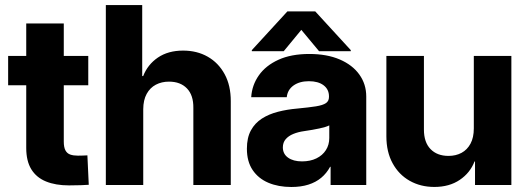

<svg xmlns="http://www.w3.org/2000/svg" viewBox="-20 -739 2103 767"><path d="M255.7 1.6Q202 1.6 163.7 -14.1Q125.4 -29.7 105.1 -62.7Q84.8 -95.7 84.8 -148V-645.3H234.8V-173.6Q234.8 -150.6 241.4 -138.3Q247.9 -126.1 260.6 -121.6Q273.3 -117.2 291 -117.2Q302.4 -117.2 312.5 -117.6Q322.7 -118 329.1 -118.4L334.6 -0.8Q323.1 0 302.8 0.8Q282.4 1.6 255.7 1.6ZM12.5 -398.4V-515.6H332.6V-398.4Z M552.2 -302.9V0H402.8V-718.8H548.1V-435H551.9Q569.8 -481.1 610.7 -509Q651.6 -536.9 711.4 -536.9Q766.9 -536.9 809.8 -512.5Q852.7 -488.1 877.4 -442.7Q902.1 -397.4 901.9 -334.4V0H752.4V-308Q753 -358.5 726.9 -385.7Q700.8 -412.9 655 -412.9Q625.9 -412.9 602.6 -400.7Q579.4 -388.5 566 -364.1Q552.5 -339.6 552.2 -302.9Z M1143.7 8Q1092.1 8 1052.1 -8.9Q1012.2 -25.8 989.3 -59.7Q966.3 -93.7 966.3 -144.9Q966.3 -188.8 982.3 -218.1Q998.3 -247.4 1026.2 -265.3Q1054.1 -283.2 1090.5 -292.5Q1127 -301.9 1167.3 -305.3Q1214.3 -309.8 1242.1 -314.2Q1270 -318.7 1282.1 -327.1Q1294.2 -335.4 1294.2 -351.8V-354.1Q1294.2 -382 1272.7 -398.3Q1251.2 -414.6 1214 -414.6Q1176.7 -414.6 1152.6 -397.5Q1128.6 -380.3 1125.5 -350.6H983.5Q986.5 -398.8 1014 -437.9Q1041.4 -477 1092.2 -500.2Q1143 -523.4 1215.7 -523.4Q1286 -523.4 1337.1 -501.5Q1388.2 -479.5 1415.6 -441.1Q1443.1 -402.7 1443.1 -353.5V0H1300.7V-72.7H1298.7Q1284.8 -46.8 1263.2 -28.8Q1241.6 -10.8 1211.8 -1.4Q1182 8 1143.7 8ZM1186.4 -94.3Q1219.3 -94.3 1243.9 -106.3Q1268.5 -118.3 1281.9 -139.4Q1295.4 -160.4 1295.4 -187.7V-238.1Q1282.9 -231.6 1256.1 -225.9Q1229.2 -220.1 1195 -215.2Q1171.1 -211.9 1151.8 -204Q1132.5 -196.1 1121.2 -182.9Q1109.9 -169.6 1109.9 -150Q1110.1 -123.8 1130.9 -109.1Q1151.8 -94.3 1186.4 -94.3ZM1113.4 -534.4H986V-538.7L1128 -693.4H1239.4L1381.3 -538.7V-534.4H1254.6L1183.7 -619.7Z M1872.8 -226.2V-515.6H2022.8V0H1877.6V-94.1H1875.7Q1858.2 -48.5 1816.6 -20.4Q1775 7.8 1715.1 7.8Q1660.2 7.8 1616.7 -16.7Q1573.2 -41.3 1548.4 -86.8Q1523.5 -132.2 1523.5 -194.7V-515.6H1673.5V-221.1Q1673.5 -170.6 1699.9 -143.4Q1726.3 -116.2 1771.6 -116.2Q1801 -116.2 1823.7 -128.4Q1846.4 -140.6 1859.6 -165.1Q1872.8 -189.6 1872.8 -226.2Z"/></svg>

Font: Inter Display V
Style: Regular
Weight: 400
Designer: Rasmus Andersson
Foundry: rsms
Version: Version 3.015;git-src